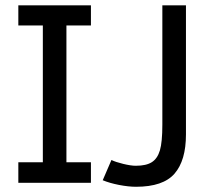

<svg xmlns="http://www.w3.org/2000/svg" viewBox="-20 -696 818 731"><path d="M326.2 0H49.8V-78.1H143.1V-599.1H49.8V-675.8H326.2V-599.1H232.9V-78.1H326.2ZM688 -184.1Q688 -85 644.5 -34.9Q601.1 15.1 498 15.1Q469.2 15.1 433.1 8.1Q397 1 371.1 -9.8L404.3 -86.9Q419.9 -79.1 449.2 -72Q478.5 -64.9 497.1 -64.9Q536.6 -64.9 558.1 -78.6Q579.6 -92.3 588.9 -123.8Q598.1 -155.3 598.1 -221.2V-675.8H688Z"/></svg>

Font: Lorenzo Sans
Style: Regular
Weight: 400
Foundry: Intel Corporation
Version: Version 1.00; ttfautohint (v1.5)